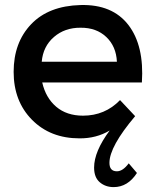

<svg xmlns="http://www.w3.org/2000/svg" viewBox="-20 -556 628 777"><path d="M306.2 -443.8Q242.2 -444.3 198.2 -406.2Q154.3 -368.2 148.9 -306.2H453.1Q450.2 -368.2 410.2 -406.2Q370.1 -444.3 306.2 -443.8ZM499.5 -455.1Q564 -371.1 554.2 -222.2H150.9Q165 -160.2 207.5 -124Q250 -87.9 315.9 -87.9Q404.8 -87.9 465.8 -150.9L526.9 -85.9Q422.9 37.1 422.9 103Q422.9 137.2 453.1 137.2Q477.1 137.2 501 105L534.2 144Q497.1 201.2 439.9 201.2Q406.7 201.2 383.8 181.6Q360.8 162.1 360.8 122.1Q360.8 57.1 423.8 -27.8Q369.6 4.4 301.8 3.9Q183.6 3.9 109.4 -71.3Q35.2 -146.5 35.2 -265.1Q35.2 -383.8 106 -458Q176.8 -532.2 305.7 -535.6Q434.6 -539.1 499.5 -455.1Z"/></svg>

Font: TruenoRg
Style: Book
Weight: 400
Designer: Julieta Ulanovsky
Foundry: Julieta Ulanovsky
Version: Version 3.001b